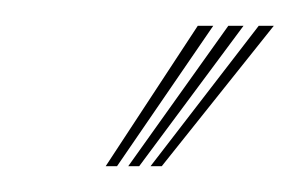

<svg xmlns="http://www.w3.org/2000/svg" viewBox="-20 -774 235 149"><path d="M62 -645 133.5 -754H145.5L70.8 -645ZM96.8 -645 180.8 -754H192.5L105.5 -645ZM79.5 -645 157.2 -754H169L88 -645Z"/></svg>

Font: Big Shoulders Inline Text ExtraLight
Style: Regular
Weight: 250
Version: Version 2.002